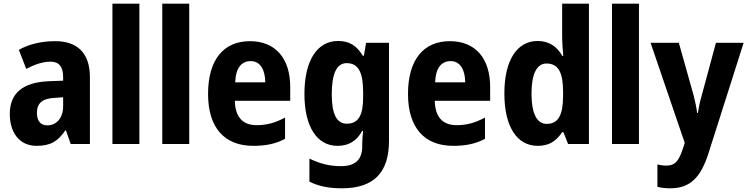

<svg xmlns="http://www.w3.org/2000/svg" viewBox="-20 -780 4050 1040"><path d="M280 -557C202 -557 135 -540 82 -510L122 -407C170 -432 214 -446 253 -446C298 -446 322 -421 322 -362V-343L243 -340C106 -334 33 -277 33 -163C33 -62 85 10 178 10C255 10 295 -16 334 -74H337L363 0H467V-363C467 -491 400 -557 280 -557ZM278 -250 322 -253V-205C322 -140 285 -101 237 -101C201 -101 180 -123 180 -169C180 -220 208 -247 278 -250Z M735 0V-760H589V0Z M1005 0V-760H859V0Z M1334 -557C1192 -557 1107 -458 1107 -271C1107 -89 1195 10 1352 10C1423 10 1475 -2 1524 -28V-143C1471 -115 1426 -102 1370 -102C1293 -102 1254 -148 1252 -234H1552V-309C1552 -465 1471 -557 1334 -557ZM1338 -449C1389 -449 1416 -404 1417 -334H1254C1257 -414 1289 -449 1338 -449Z M1811 -558C1699 -558 1629 -454 1629 -271C1629 -92 1698 10 1808 10C1872 10 1913 -19 1942 -71H1947C1944 -48 1942 -17 1942 3V14C1942 87 1901 120 1828 120C1765 120 1714 107 1656 79V204C1707 229 1761 240 1832 240C2009 240 2087 150 2087 -16V-548H1963L1951 -478H1945C1913 -532 1873 -558 1811 -558ZM1857 -438C1922 -438 1947 -388 1947 -278V-253C1947 -155 1921 -110 1859 -110C1804 -110 1777 -161 1777 -269C1777 -381 1804 -438 1857 -438Z M2417 -557C2275 -557 2190 -458 2190 -271C2190 -89 2278 10 2435 10C2506 10 2558 -2 2607 -28V-143C2554 -115 2509 -102 2453 -102C2376 -102 2337 -148 2335 -234H2635V-309C2635 -465 2554 -557 2417 -557ZM2421 -449C2472 -449 2499 -404 2500 -334H2337C2340 -414 2372 -449 2421 -449Z M2893 10C2957 10 2994 -18 3025 -64H3032L3057 0H3170V-760H3025V-581C3025 -552 3028 -512 3031 -477H3026C2997 -528 2954 -558 2892 -558C2782 -558 2712 -456 2712 -274C2712 -92 2781 10 2893 10ZM2941 -109C2889 -109 2859 -163 2859 -274C2859 -380 2888 -436 2940 -436C3006 -436 3030 -385 3030 -282V-257C3029 -156 3004 -109 2941 -109Z M3441 0V-760H3295V0Z M3504 -548 3689 -6 3680 22C3658 89 3639 117 3589 117C3572 117 3555 114 3541 111V232C3561 237 3583 240 3610 240C3719 240 3776 181 3818 49L4008 -548H3858L3781 -263C3771 -228 3764 -195 3760 -168H3756C3753 -197 3745 -232 3737 -264L3657 -548Z"/></svg>

Font: Noto Sans Oriya Cond Bold
Style: Bold
Weight: 700
Width: 3
Designer: Amélie Bonet and Sol Matas
Foundry: Google LLC
Version: Version 2.006